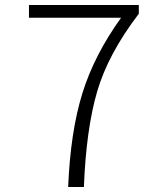

<svg xmlns="http://www.w3.org/2000/svg" viewBox="-20 -749 576 769"><path d="M253 0Q262 -220 309.5 -374Q357 -528 465 -678H96V-729H536V-694Q413 -533 369 -382Q325 -231 316 0Z"/></svg>

Font: NotoSansHansLight
Style: Regular
Weight: 300
Designer: Ryoko NISHIZUKA  (kana & ideographs); Paul D. Hunt (Latin, Greek & Cyrillic); Wenlong ZHANG  (bopomofo); Sandoll Communi
Foundry: Adobe Systems Incorporated
Version: Version 1.00;December 8, 2021;FontCreator 13.0.0.2675 64-bit